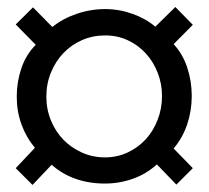

<svg xmlns="http://www.w3.org/2000/svg" viewBox="-20 -625 596 548"><path d="M280.3 -523.9Q244.6 -523.9 214.1 -510.5Q183.6 -497.1 161.1 -473.6Q138.7 -450.2 125.5 -418.2Q112.3 -386.2 112.3 -349.1Q112.3 -313 125.5 -281Q138.7 -249 161.1 -226.1Q183.6 -203.1 214.1 -189.5Q244.6 -175.8 279.3 -175.8Q314.5 -175.8 344.5 -189.9Q374.5 -204.1 396 -227.5Q417.5 -251 429.9 -283Q442.4 -314.9 442.4 -351.1Q442.4 -386.2 429.9 -417.7Q417.5 -449.2 396 -472.7Q374.5 -496.1 345 -510Q315.4 -523.9 280.3 -523.9ZM129.4 -547.9Q158.7 -571.8 198.5 -585.4Q238.3 -599.1 280.3 -599.1Q320.3 -599.1 358.4 -585.4Q396.5 -571.8 423.3 -548.8L480.5 -605L530.3 -554.2L475.6 -499Q501.5 -471.2 514.4 -432.1Q527.3 -393.1 527.3 -351.1Q527.3 -309.1 514.4 -270.5Q501.5 -231.9 475.6 -201.2L530.3 -145L483.4 -98.1L427.7 -155.8Q398.4 -128.9 359.9 -115Q321.3 -101.1 279.3 -101.1Q234.4 -101.1 196 -114.5Q157.7 -127.9 127.4 -154.8L72.8 -97.2L24.9 -145L79.6 -203.1Q54.7 -232.9 41.3 -270Q27.8 -307.1 27.8 -349.1Q27.8 -391.1 41 -430.2Q54.2 -469.2 82 -497.1L24.9 -555.2L74.2 -604Z"/></svg>

Font: XB Khoramshahr
Style: Oblique
Weight: 400
Italic angle: 12°
Designer: Behnam
Foundry: Irmug
Version: Version 8.005 2009